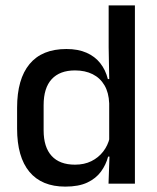

<svg xmlns="http://www.w3.org/2000/svg" viewBox="-20 -682 583 713"><path d="M222.5 11Q135 11 89.2 -44Q43.5 -99 43.5 -204.5V-282Q43.5 -388.5 89.8 -444.2Q136 -500 226.5 -500Q270 -500 301.2 -486.2Q332.5 -472.5 352.2 -447.5Q372 -422.5 380.5 -388.5H413L385.5 -298Q384 -338 368 -365.2Q352 -392.5 324 -406.5Q296 -420.5 258.5 -420.5Q202 -420.5 172 -388Q142 -355.5 142 -291.5V-198Q142 -135.5 171.8 -103Q201.5 -70.5 258.5 -70.5Q293 -70.5 319.2 -83.5Q345.5 -96.5 363 -119Q380.5 -141.5 387 -169.5L410 -100.5H381.5Q373.5 -70 354.8 -44.5Q336 -19 304 -4Q272 11 222.5 11ZM383 0 387 -114.5 385.5 -145.5V-348.5L386 -367.5L383.5 -506V-662H481V0Z"/></svg>

Font: Anek Latin Medium Medium
Style: Regular
Weight: 500
Version: Version 1.003